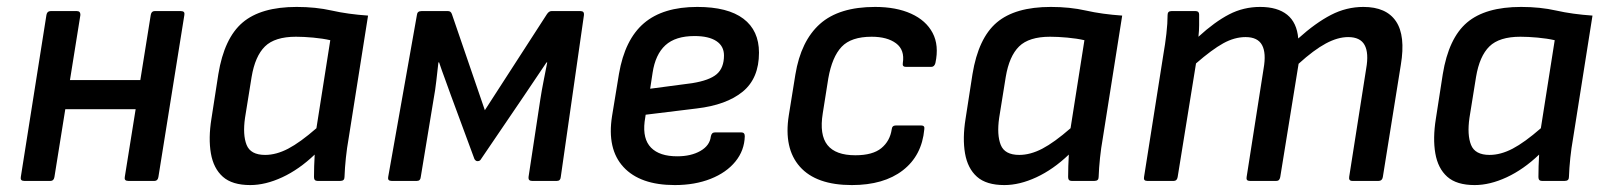

<svg xmlns="http://www.w3.org/2000/svg" viewBox="-20 -522 4638 554"><path d="M350 0Q338 0 340 -11L415 -479Q417 -490 426 -490H502Q514 -490 512 -479L437 -11Q435 0 426 0ZM50 0Q38 0 40 -11L114 -479Q116 -490 126 -490H202Q212 -490 212 -479L137 -11Q135 0 126 0ZM154 -207 167 -291H403L390 -207Z M702 12Q650 12 623 -12Q596 -36 588.5 -79.5Q581 -123 590 -179L610 -308Q627 -412 680 -457Q733 -502 836 -502Q891 -502 937.5 -491.5Q984 -481 1042 -477L986 -123Q981 -95 978 -66.5Q975 -38 974 -11Q974 0 962 0H896Q886 0 886 -11Q886 -26 886.5 -42.5Q887 -59 888 -76Q843 -33 794.5 -10.5Q746 12 702 12ZM745 -75Q777 -75 811.5 -93Q846 -111 893 -152L933 -406Q911 -411 883.5 -413.5Q856 -416 834 -416Q773 -416 744.5 -388Q716 -360 706 -300L687 -182Q680 -133 691.5 -104Q703 -75 745 -75Z M1110 0Q1098 0 1100 -11L1183 -479Q1184 -490 1196 -490H1273Q1281 -490 1284 -481L1379 -204L1558 -481Q1564 -490 1571 -490H1655Q1666 -490 1665 -479L1598 -11Q1597 0 1587 0H1515Q1504 0 1505 -11L1539 -235Q1543 -261 1548.5 -288.5Q1554 -316 1559 -342H1557Q1541 -318 1524 -293Q1507 -268 1491 -244L1368 -63Q1365 -57 1358 -57Q1355 -57 1353 -58.5Q1351 -60 1349 -63L1281 -247Q1273 -270 1264 -294Q1255 -318 1247 -342H1245Q1242 -316 1239 -289Q1236 -262 1231 -235L1194 -11Q1193 0 1183 0Z M1927 12Q1827 12 1779 -40Q1731 -92 1746 -187L1766 -309Q1783 -408 1838 -455Q1893 -502 1992 -502Q2080 -502 2125 -468Q2170 -434 2170 -370Q2170 -296 2123 -257.5Q2076 -219 1990 -209L1843 -191L1840 -171Q1834 -121 1858.5 -96Q1883 -71 1934 -71Q1974 -71 2001 -86.5Q2028 -102 2031 -128Q2033 -140 2043 -140H2119Q2129 -140 2129 -129Q2128 -88 2102 -56Q2076 -24 2030.5 -6Q1985 12 1927 12ZM1856 -266 1977 -282Q2027 -290 2048 -308Q2069 -326 2069 -362Q2069 -389 2047 -403.5Q2025 -418 1984 -418Q1929 -418 1900 -391.5Q1871 -365 1863 -312Z M2438 12Q2335 12 2288 -41Q2241 -94 2256 -189L2275 -307Q2291 -404 2346 -453Q2401 -502 2505 -502Q2566 -502 2609 -482.5Q2652 -463 2671 -427Q2690 -391 2679 -340Q2676 -329 2667 -329H2594Q2583 -329 2585 -340Q2591 -378 2565.5 -397Q2540 -416 2495 -416Q2436 -416 2408.5 -387Q2381 -358 2370 -296L2354 -195Q2344 -133 2367.5 -103.5Q2391 -74 2448 -74Q2498 -74 2523 -94.5Q2548 -115 2553 -149Q2554 -160 2565 -160H2638Q2649 -160 2647 -149Q2640 -73 2585 -30.5Q2530 12 2438 12Z M2878 12Q2826 12 2799 -12Q2772 -36 2764.5 -79.5Q2757 -123 2766 -179L2786 -308Q2803 -412 2856 -457Q2909 -502 3012 -502Q3067 -502 3113.5 -491.5Q3160 -481 3218 -477L3162 -123Q3157 -95 3154 -66.5Q3151 -38 3150 -11Q3150 0 3138 0H3072Q3062 0 3062 -11Q3062 -26 3062.5 -42.5Q3063 -59 3064 -76Q3019 -33 2970.5 -10.5Q2922 12 2878 12ZM2921 -75Q2953 -75 2987.5 -93Q3022 -111 3069 -152L3109 -406Q3087 -411 3059.5 -413.5Q3032 -416 3010 -416Q2949 -416 2920.5 -388Q2892 -360 2882 -300L2863 -182Q2856 -133 2867.5 -104Q2879 -75 2921 -75Z M3290 0Q3279 0 3281 -11L3337 -366Q3342 -394 3345.5 -424.5Q3349 -455 3349 -479Q3349 -490 3360 -490H3430Q3440 -490 3440 -480Q3440 -465 3440 -449.5Q3440 -434 3438 -416Q3485 -459 3526.5 -480.5Q3568 -502 3616 -502Q3666 -502 3694 -479.5Q3722 -457 3726 -411Q3776 -456 3820.5 -479Q3865 -502 3914 -502Q3980 -502 4008 -460.5Q4036 -419 4022 -335L3970 -11Q3968 0 3958 0H3882Q3871 0 3873 -12L3922 -324Q3930 -369 3917.5 -392Q3905 -415 3870 -415Q3840 -415 3805.5 -396.5Q3771 -378 3727 -338L3674 -11Q3673 -6 3670.5 -3Q3668 0 3662 0H3586Q3575 0 3577 -11L3626 -324Q3634 -369 3621.5 -392Q3609 -415 3574 -415Q3542 -415 3509.5 -397Q3477 -379 3431 -339L3378 -11Q3376 0 3367 0Z M4235 12Q4183 12 4156 -12Q4129 -36 4121.5 -79.5Q4114 -123 4123 -179L4143 -308Q4160 -412 4213 -457Q4266 -502 4369 -502Q4424 -502 4470.5 -491.5Q4517 -481 4575 -477L4519 -123Q4514 -95 4511 -66.5Q4508 -38 4507 -11Q4507 0 4495 0H4429Q4419 0 4419 -11Q4419 -26 4419.5 -42.5Q4420 -59 4421 -76Q4376 -33 4327.5 -10.5Q4279 12 4235 12ZM4278 -75Q4310 -75 4344.5 -93Q4379 -111 4426 -152L4466 -406Q4444 -411 4416.5 -413.5Q4389 -416 4367 -416Q4306 -416 4277.5 -388Q4249 -360 4239 -300L4220 -182Q4213 -133 4224.5 -104Q4236 -75 4278 -75Z"/></svg>

Font: Sofia Sans SemiBold
Style: Italic
Weight: 600
Italic angle: -9°
Designer: Botio Nikoltchev, Ani Petrova
Foundry: lettersoup
Version: Version 4.100-B